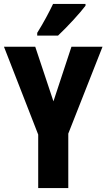

<svg xmlns="http://www.w3.org/2000/svg" viewBox="-20 -950 538 970"><path d="M412 -921V-930H248C227 -886 201 -837 168 -784V-770H273C321 -815 385 -885 412 -921ZM250 -438 158 -714H0L173 -270V0H325V-275L498 -714H341Z"/></svg>

Font: Noto Sans Myanmar ExtraCondensed ExtraBold
Style: Regular
Weight: 800
Width: 2
Designer: Monotype Design Team
Foundry: Monotype Imaging Inc.
Version: Version 2.107